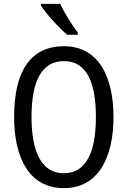

<svg xmlns="http://www.w3.org/2000/svg" viewBox="-20 -963 659 993"><path d="M291 -943H192V-934C217 -893 286 -818 328 -783H382V-795C353 -832 312 -898 291 -943ZM567 -358C567 -568 488 -724 311 -724C139 -724 53 -596 53 -359C53 -151 128 10 311 10C488 10 567 -148 567 -358ZM143 -358C143 -546 197 -647 311 -647C422 -647 476 -547 476 -358C476 -168 421 -67 310 -67C199 -67 143 -170 143 -358Z"/></svg>

Font: Noto Sans Lao Looped Condensed
Style: Regular
Weight: 400
Width: 3
Designer: Mark Frömberg, Ben Mitchell
Foundry: The Fontpad Ltd
Version: Version 1.003